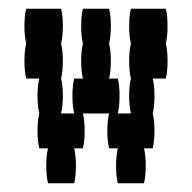

<svg xmlns="http://www.w3.org/2000/svg" viewBox="-20 -420 440 440"><path d="M360 -320Q364 -304 364 -280Q364 -257 360 -240H330Q334 -224 334 -200Q334 -177 330 -160Q334 -144 334 -120Q334 -97 330 -80H310Q314 -64 314 -40Q314 -17 310 0H250Q246 -17 246 -40Q246 -64 250 -80H230Q226 -97 226 -120Q226 -144 230 -160H170Q174 -144 174 -120Q174 -97 170 -80H150Q154 -64 154 -40Q154 -17 150 0H90Q86 -17 86 -40Q86 -64 90 -80H70Q66 -97 66 -120Q66 -144 70 -160Q66 -177 66 -200Q66 -224 70 -240H40Q36 -257 36 -280Q36 -304 40 -320Q36 -337 36 -360Q36 -384 40 -400H120Q124 -384 124 -360Q124 -337 120 -320Q124 -304 124 -280Q124 -257 120 -240Q124 -224 124 -200Q124 -177 120 -160H150Q146 -177 146 -200Q146 -224 150 -240H170Q166 -257 166 -280Q166 -304 170 -320Q166 -337 166 -360Q166 -384 170 -400H230Q234 -384 234 -360Q234 -337 230 -320Q234 -304 234 -280Q234 -257 230 -240H250Q254 -224 254 -200Q254 -177 250 -160H280Q276 -177 276 -200Q276 -224 280 -240Q276 -257 276 -280Q276 -304 280 -320Q276 -337 276 -360Q276 -384 280 -400H360Q364 -384 364 -360Q364 -337 360 -320Z"/></svg>

Font: VT323
Style: Regular
Weight: 400
Monospace: yes
Designer: Peter Hull
Version: Version 2.000